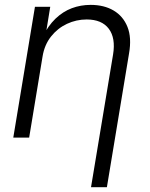

<svg xmlns="http://www.w3.org/2000/svg" viewBox="-20 -567 618 791"><path d="M155.3 -334 100.1 0H34.7L124 -539.1H187L166.5 -413.1H154.8Q177.7 -460.4 208.5 -490Q239.3 -519.5 275.9 -533.2Q312.5 -546.9 353.5 -546.9Q408.7 -546.9 448 -523.7Q487.3 -500.5 505.1 -456.3Q522.9 -412.1 511.7 -347.2L420.4 204.1H355L445.8 -342.3Q457 -410.2 428.2 -448.5Q399.4 -486.8 336.9 -486.8Q294.4 -486.8 255.9 -468.8Q217.3 -450.7 190.2 -416.5Q163.1 -382.3 155.3 -334Z"/></svg>

Font: Inter 18pt Light
Style: Italic
Weight: 300
Italic angle: -9.3988°
Designer: Rasmus Andersson
Foundry: rsms
Version: Version 4.001;git-66647c0bb